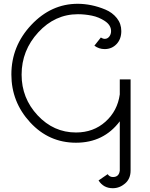

<svg xmlns="http://www.w3.org/2000/svg" viewBox="-20 -722 791 1013"><path d="M612 178V-82Q527 31 381 31Q238 31 139 -76.5Q40 -184 40 -329Q40 -479 145 -590.5Q250 -702 390 -702Q425 -702 462 -694.5Q499 -687 536 -671.5Q573 -656 596.5 -626.5Q620 -597 620 -558Q620 -516 595 -489.5Q570 -463 532 -463Q502 -463 478 -481L512 -524Q523 -517 533 -517Q547 -517 556.5 -529Q566 -541 566 -558Q566 -589 534 -610.5Q502 -632 464.5 -639.5Q427 -647 391 -647Q270 -647 182 -551.5Q94 -456 94 -328Q94 -204 178.5 -113.5Q263 -23 381 -23Q473 -23 536.5 -80Q600 -137 612 -224V-303H669V178Q669 221 640 246Q611 271 575 271Q526 271 500 230L548 197Q558 212 576 212Q608 212 612 178Z"/></svg>

Font: Bellota
Style: Regular
Weight: 400
Designer: Kemie Guaida
Foundry: Kemie Guaida
Version: Version 1.000;PS 002.000;hotconv 1.0.70;makeotf.lib2.5.58329